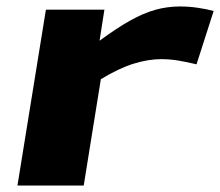

<svg xmlns="http://www.w3.org/2000/svg" viewBox="-20 -574 681 594"><path d="M303 -544 288 -448Q341 -487 382 -510Q423 -533 460 -543.5Q497 -554 537 -554Q564 -554 591.5 -550Q619 -546 641 -540L588 -375Q559 -382 532.5 -386.5Q506 -391 478 -391Q439 -391 393.5 -377Q348 -363 292 -329L239 0H34L122 -544Z"/></svg>

Font: Georama ExtraExtended
Style: Bold Italic
Weight: 700
Width: 8
Italic angle: -9°
Designer: Jean-Baptiste Levee
Foundry: Production Type
Version: Version 1.000